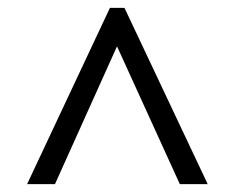

<svg xmlns="http://www.w3.org/2000/svg" viewBox="-20 -734 599 489"><path d="M49 -265H120L278 -616L438 -265H509L297 -714H260Z"/></svg>

Font: Noto Naskh Arabic UI Medium
Style: Regular
Weight: 500
Designer: Monotype Design Team, David Williams, Mohamad Dakak and Nizar Qandah
Foundry: Monotype Imaging Inc.
Version: Version 2.014